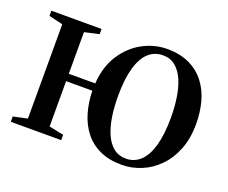

<svg xmlns="http://www.w3.org/2000/svg" viewBox="-94 -674 988 832"><g transform="rotate(20 400.0 -258.0)"><path d="M533 11Q473.5 11 430.8 -9Q388 -29 360.2 -64.5Q332.5 -100 318.8 -147Q305 -194 304 -247.5H183V-38.5L250.5 -24.5V0H18V-24.5L83 -38.5V-473.5L18.5 -488.5V-512.5H250V-488.5L183 -473.5V-281.5H305Q310.5 -361.5 346.8 -416.5Q383 -471.5 436.5 -500Q490 -528.5 547.5 -528.5Q607.5 -528.5 650.8 -508Q694 -487.5 722 -451.2Q750 -415 763 -367.5Q776 -320 776 -265Q776 -198 755.5 -146.5Q735 -95 700 -59.8Q665 -24.5 621.5 -6.8Q578 11 533 11ZM540.5 -20.5Q579 -20.5 606.8 -46.5Q634.5 -72.5 649.2 -124.5Q664 -176.5 664 -254.5Q664 -303.5 657.2 -347.2Q650.5 -391 635.8 -424.5Q621 -458 597.5 -477.2Q574 -496.5 540.5 -496.5Q501 -496.5 473.2 -470.8Q445.5 -445 431 -393.2Q416.5 -341.5 416.5 -263.5Q416.5 -213.5 423.2 -169.5Q430 -125.5 444.8 -92Q459.5 -58.5 483.2 -39.5Q507 -20.5 540.5 -20.5Z"/></g></svg>

Font: Merriweather 120pt
Style: Regular
Weight: 400
Version: Version 2.100